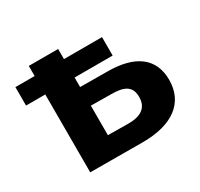

<svg xmlns="http://www.w3.org/2000/svg" viewBox="-119 -687 874 839"><g transform="rotate(-30 318.0 -268.0)"><path d="M262 -251 365 -250C429 -250 464 -233 464 -179C464 -125 429 -101 365 -101L262 -102ZM454 -486H262V-537H114V-486H17V-393H114V0L379 1C528 1 615 -62 615 -178C615 -287 539 -344 400 -344L262 -345V-393H454Z"/></g></svg>

Font: Montserrat-Alt1
Style: Bold
Weight: 700
Designer: Differentunic
Foundry: Differentunic
Version: Version 7.222